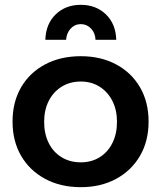

<svg xmlns="http://www.w3.org/2000/svg" viewBox="-20 -771 668 796"><path d="M315 -538Q398 -538 461.5 -504Q525 -470 560.5 -409Q596 -348 596 -267Q596 -186 560.5 -125Q525 -64 461.5 -29.5Q398 5 315 5Q231 5 167 -29.5Q103 -64 67.5 -125Q32 -186 32 -267Q32 -348 67.5 -409Q103 -470 167 -504Q231 -538 315 -538ZM315 -433Q270 -433 235.5 -411.5Q201 -390 182 -352.5Q163 -315 163 -266Q163 -216 182 -178Q201 -140 235.5 -119Q270 -98 315 -98Q359 -98 393 -119Q427 -140 446 -178Q465 -216 465 -266Q465 -315 446 -352.5Q427 -390 393 -411.5Q359 -433 315 -433ZM254 -606H168Q170 -672 211 -711.5Q252 -751 315 -751Q378 -751 419 -711.5Q460 -672 462 -606H376Q375 -634 357.5 -652.5Q340 -671 315 -671Q290 -671 273 -652.5Q256 -634 254 -606Z"/></svg>

Font: Alexandria Medium
Style: Regular
Weight: 500
Designer: Mohamed Gaber
Foundry: Kief Type Foundry
Version: Version 5.100